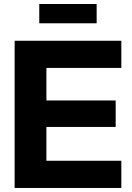

<svg xmlns="http://www.w3.org/2000/svg" viewBox="-20 -929 651 949"><path d="M52.3 -727.5H579.7V-593.2H209.4V-432.4H551.7V-301.6H209.4V-134.4H579.7V0H52.3ZM457.7 -813.9H174.1V-909.2H457.7Z"/></svg>

Font: Intratopia Thin
Style: Regular
Weight: 100
Designer: Rasmus Andersson
Foundry: rsms
Version: Version 3.000;Glyphs 3.2.3 (3260)